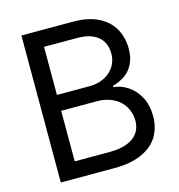

<svg xmlns="http://www.w3.org/2000/svg" viewBox="-105 -800 830 892"><g transform="rotate(-15 309.5 -353.5)"><path d="M78.1 -707H326.2Q398.4 -707 447.3 -682.6Q496.1 -658.2 520 -615.7Q543.9 -573.2 543.9 -519.5Q543.9 -476.6 528.8 -446.3Q513.7 -416 487.8 -397.9Q461.9 -379.9 428.7 -371.1V-364.3Q462.9 -362.3 496.1 -340.8Q529.3 -319.3 550.8 -280.3Q572.3 -241.2 572.3 -187.5Q572.3 -132.8 547.4 -90.8Q522.5 -48.8 469.2 -24.4Q416 0 335 0H78.1ZM487.3 -188.5Q487.3 -224.6 469.2 -255.4Q451.2 -286.1 417 -303.7Q382.8 -321.3 338.9 -321.3H166V-78.1H334Q387.7 -78.1 421.9 -92.8Q456.1 -107.4 471.7 -131.8Q487.3 -156.2 487.3 -188.5ZM460 -518.6Q460 -550.8 445.8 -575.7Q431.6 -600.6 401.4 -614.7Q371.1 -628.9 326.2 -628.9H166V-397.5H323.2Q361.3 -397.5 392.6 -412.6Q423.8 -427.7 441.9 -455.1Q460 -482.4 460 -518.6Z"/></g></svg>

Font: Pretendard GOV Variable
Style: Regular
Weight: 400
Designer: Base glyphs from Inter by Rasmus Andersson; Hangul glyphs from Noto Sans CJK(Source Han Sans) by Jang Soo-young and Kang
Foundry: Kil Hyung-jin
Version: Version 1.307;Glyphs 3.2 (3192)